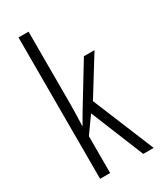

<svg xmlns="http://www.w3.org/2000/svg" viewBox="-193 -827 748 894"><g transform="rotate(-30 181.0 -380.0)"><path d="M122 -372Q122 -341 121 -313Q120 -285 119 -255H121Q130 -271 137.5 -284Q145 -297 154 -312L288 -532H345L220 -330L356 0H300L184 -285L122 -198V0H68V-760H122Z"/></g></svg>

Font: Noto Sans Thai ExtCond Light
Style: Regular
Weight: 300
Width: 2
Designer: Monotype Design Team
Foundry: Monotype Imaging Inc.
Version: Version 2.002; ttfautohint (v1.8.4.7-5d5b)